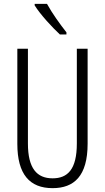

<svg xmlns="http://www.w3.org/2000/svg" viewBox="-20 -967 544 997"><path d="M224 -947H160V-939C189 -892 252 -824 291 -788H325V-799C292 -841 252 -896 224 -947ZM435 -221V-714H379V-222C379 -87 331 -41 253 -41C172 -41 125 -92 125 -222V-714H70V-220C70 -62 134 10 253 10C364 10 435 -52 435 -221Z"/></svg>

Font: Noto Sans Gurmukhi UI ExtraCondensed Light
Style: Regular
Weight: 300
Width: 2
Designer: Jelle Bosma - Monotype Design Team
Foundry: Monotype Imaging Inc.
Version: Version 2.004